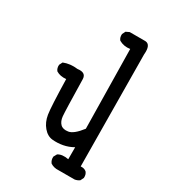

<svg xmlns="http://www.w3.org/2000/svg" viewBox="-200 -792 899 1017"><g transform="rotate(30 250.0 -283.5)"><path d="M325.2 127Q297.9 128.9 276.4 115.2Q263.7 99.6 265.6 78.1L276.4 58.6Q299.8 43 340.8 50.8V-22.5Q311.5 -5.9 279.8 0Q248 5.9 216.8 2.9Q185.5 0 161.1 -28.8Q136.7 -57.6 129.9 -99.6Q123 -141.6 119.1 -311.5Q84 -307.6 58.6 -323.2Q46.9 -336.9 48.8 -358.4L58.6 -377.9Q97.7 -393.6 144.5 -387.7Q193.4 -394.5 195.3 -356.4Q199.2 -159.2 202.1 -130.9Q205.1 -102.5 220.7 -86.9Q236.3 -71.3 267.6 -76.2Q298.8 -81.1 340.8 -135.7L333 -619.1Q295.9 -613.3 265.6 -630.9Q253.9 -644.5 255.9 -666L265.6 -685.5L286.1 -695.3H381.8Q417 -693.4 411.1 -630.9L417 50.8Q438.5 48.8 452.1 60.5Q463.9 74.2 461.9 95.7L452.1 115.2Q438.5 125 422.9 127Z"/></g></svg>

Font: JasonHandwriting4
Style: Regular
Weight: 400
Version: Version 1.01.21